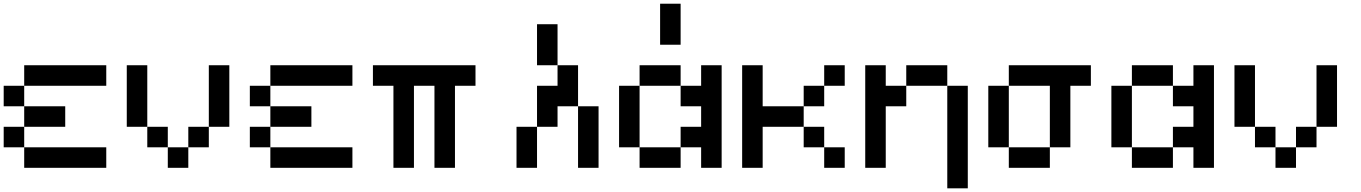

<svg xmlns="http://www.w3.org/2000/svg" viewBox="-20 -909 7373 1040"><path d="M111.1 -444.4V-555.6H555.6V-444.4ZM111.1 0V-111.1H555.6V0ZM111.1 -222.2V-333.3H333.3V-222.2ZM0 -333.3V-444.4H111.1V-333.3ZM0 -111.1V-222.2H111.1V-111.1Z M1000 0H888.9V-111.1H1000ZM888.9 -111.1H777.8V-222.2H888.9ZM1111.1 -111.1H1000V-222.2H1111.1ZM777.8 -222.2H666.7V-555.6H777.8ZM1222.2 -222.2H1111.1V-555.6H1222.2Z M1444.4 -444.4V-555.6H1888.9V-444.4ZM1444.4 0V-111.1H1888.9V0ZM1444.4 -222.2V-333.3H1666.7V-222.2ZM1333.3 -333.3V-444.4H1444.4V-333.3ZM1333.3 -111.1V-222.2H1444.4V-111.1Z M2222.2 -444.4V0H2111.1V-444.4H2000V-555.6H2555.6V-444.4H2444.4V0H2333.3V-444.4Z M3000 -555.6H2888.9V-777.8H3000ZM3000 -444.4V-555.6H3111.1V-333.3H3000V-222.2H2888.9V-444.4ZM2888.9 0H2777.8V-222.2H2888.9ZM3222.2 0H3111.1V-333.3H3222.2Z M3444.4 -111.1H3333.3V-444.4H3444.4ZM3777.8 -333.3H3666.7V-444.4H3777.8V-555.6H3888.9V0H3777.8V-111.1H3666.7V-222.2H3777.8ZM3666.7 0H3444.4V-111.1H3666.7ZM3666.7 -444.4H3444.4V-555.6H3666.7ZM3666.7 -666.7H3555.6V-888.9H3666.7Z M4111.1 -222.2V0H4000V-555.6H4111.1V-333.3H4333.3V-222.2ZM4555.6 0H4444.4V-111.1H4555.6ZM4444.4 -111.1H4333.3V-222.2H4444.4ZM4555.6 -444.4H4444.4V-555.6H4555.6ZM4444.4 -333.3H4333.3V-444.4H4444.4Z M4777.8 -333.3V0H4666.7V-555.6H4777.8V-444.4H4888.9V-333.3ZM5222.2 111.1H5111.1V-444.4H5222.2ZM5111.1 -444.4H4888.9V-555.6H5111.1Z M5444.4 -111.1H5333.3V-444.4H5444.4ZM5666.7 0H5444.4V-111.1H5666.7ZM5666.7 -444.4H5444.4V-555.6H5888.9V-444.4H5777.8V-111.1H5666.7Z M6111.1 -111.1H6000V-444.4H6111.1ZM6444.4 -333.3H6333.3V-444.4H6444.4V-555.6H6555.6V0H6444.4V-111.1H6333.3V-222.2H6444.4ZM6333.3 0H6111.1V-111.1H6333.3ZM6333.3 -444.4H6111.1V-555.6H6333.3Z M7000 0H6888.9V-111.1H7000ZM6888.9 -111.1H6777.8V-222.2H6888.9ZM7111.1 -111.1H7000V-222.2H7111.1ZM6777.8 -222.2H6666.7V-555.6H6777.8ZM7222.2 -222.2H7111.1V-555.6H7222.2Z"/></svg>

Font: Pixeloid Mono
Style: Regular
Weight: 400
Monospace: yes
Designer: GGBotNet
Foundry: GGBotNet
Version: 0.5